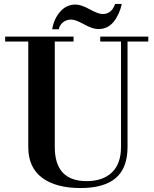

<svg xmlns="http://www.w3.org/2000/svg" viewBox="-20 -939 777 971"><path d="M6 -729V-754H352V-729H257V-196Q257 -23 418 -23Q500 -23 546 -67Q592 -111 592 -196V-729H487V-754H730V-729H625V-196Q625 -90 566 -39Q507 12 387 12Q263 12 193 -40Q123 -92 123 -195V-729ZM562 -919H596Q584 -865 554.5 -828.5Q525 -792 477 -792Q448 -792 405 -816Q362 -840 340 -840Q316 -840 299 -826.5Q282 -813 277 -791H244Q252 -842 283.5 -879Q315 -916 362 -916Q390 -916 433.5 -892Q477 -868 499 -868Q545 -868 562 -919Z"/></svg>

Font: Libre Bodoni
Style: Regular
Weight: 400
Designer: Pablo Impallari, Rodrigo Fuenzalida
Foundry: Pablo Impallari, Rodrigo Fuenzalida
Version: Version 1.001